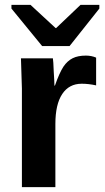

<svg xmlns="http://www.w3.org/2000/svg" viewBox="-20 -767 429 787"><path d="M207 0H69.8V-403.8Q69.8 -412.6 65.9 -527.8H196.8Q198.7 -517.6 200.2 -475.1Q203.1 -430.2 203.1 -416H205.1Q223.6 -468.8 240.2 -494.1Q256.3 -517.6 277.8 -528.3Q299.3 -539.1 332 -539.1Q355 -539.1 374 -530.8V-417Q343.3 -423.8 314.9 -423.8Q263.2 -423.8 235.1 -381.6Q207 -339.4 207 -258.8ZM387.2 -731.9 265.1 -578.1H152.8L26.9 -731.9V-747.1H105L208 -651.9H210L310.1 -747.1H387.2Z"/></svg>

Font: Libra Sans Modern
Style: Bold
Weight: 700
Foundry: Stefan Peev, Context Ltd
Version: Version 1.000